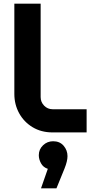

<svg xmlns="http://www.w3.org/2000/svg" viewBox="-20 -720 511 1044"><path d="M266 0Q204 0 157 -28.5Q110 -57 84 -104.5Q58 -152 58 -209V-700H201V-192Q201 -165 220 -145.5Q239 -126 266 -126H451V0ZM203 304 240 198Q215 190 203 168Q191 146 191 124Q191 92 214 70Q237 48 269 48Q305 48 326 72.5Q347 97 347 129Q347 156 331 196L287 304Z"/></svg>

Font: MuseoModerno SemiBold
Style: Regular
Weight: 600
Designer: Pablo Cosgaya, Héctor Gatti, Marcela Romero, and the Authors of The MuseoModerno Project.
Foundry: Omnibus-Type Team
Version: Version 1.001